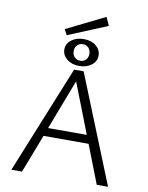

<svg xmlns="http://www.w3.org/2000/svg" viewBox="-105 -1079 892 1154"><g transform="rotate(10 341.0 -502.0)"><path d="M233 -854 215 -888 450 -1004 473 -953ZM340 -849Q385 -849 414 -825.5Q443 -802 443 -766Q443 -731 413.5 -708Q384 -685 338 -685Q293 -685 263.5 -709Q234 -733 234 -768Q234 -803 264 -826Q294 -849 340 -849ZM339 -818Q318 -818 304.5 -804Q291 -790 291 -768Q291 -745 304.5 -731Q318 -717 340 -717Q360 -717 373.5 -730.5Q387 -744 387 -766Q387 -789 373.5 -803.5Q360 -818 339 -818ZM476 -234H201L111 0H46L313 -658H371L636 0H567ZM456 -285 337 -591 220 -285Z"/></g></svg>

Font: Ysabeau SC Semilight
Style: Regular
Weight: 300
Designer: Christian Thalmann (Catharsis Fonts)
Version: Version 0.003